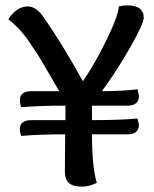

<svg xmlns="http://www.w3.org/2000/svg" viewBox="-20 -693 575 716"><path d="M222 -53Q223 -119 223 -192Q120 -192 60 -186Q54 -197 54 -211Q54 -245 97 -245H224V-299Q121 -299 60 -293Q54 -306 54 -319Q54 -353 97 -353H201Q188 -374 161.5 -420.5Q135 -467 122.5 -486.5Q110 -506 89.5 -536Q69 -566 50.5 -585.5Q32 -605 11 -621Q42 -669 84 -669Q114 -669 141 -631Q212 -530 289 -390Q334 -455 377.5 -544.5Q421 -634 423 -669Q438 -673 454 -673Q516 -673 516 -627Q516 -605 465 -515.5Q414 -426 360 -353Q432 -353 493 -360L498 -335Q498 -299 455 -299H323V-245Q427 -245 493 -251L498 -228Q498 -192 455 -192H323Q323 -70 341 -11Q311 3 287 3Q251 3 236.5 -11Q222 -25 222 -53Z"/></svg>

Font: Overlock
Style: Bold
Weight: 700
Designer: Dario Muhafara
Foundry: Dario Manuel Muhafara
Version: Version 1.002